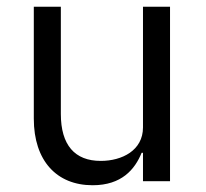

<svg xmlns="http://www.w3.org/2000/svg" viewBox="-20 -536 608 568"><path d="M403 0H483V-516H403V-159C403 -91 341 -60 278 -60C201 -60 160 -107 160 -199V-516H80V-185C80 -60 148 12 254 12C340 12 379 -35 399 -84H403Z"/></svg>

Font: LVC Sans
Style: Regular
Weight: 400
Designer: Mike Abbink, Paul van der Laan, Pieter van Rosmalen
Foundry: Bold Monday
Version: Version 3.0